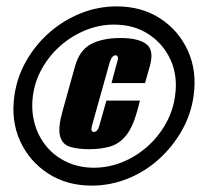

<svg xmlns="http://www.w3.org/2000/svg" viewBox="-20 -611 640 601"><path d="M267 -30Q189 -30 130.5 -68Q72 -106 43 -169.5Q14 -233 25 -311Q33 -369 62 -420Q91 -471 135 -509.5Q179 -548 233 -569.5Q287 -591 345 -591Q423 -591 481 -553.5Q539 -516 568 -452.5Q597 -389 586 -311Q578 -253 549 -202Q520 -151 476.5 -112Q433 -73 379 -51.5Q325 -30 267 -30ZM274 -86Q320 -86 363 -103.5Q406 -121 441 -152Q476 -183 499 -224Q522 -265 528 -311Q537 -373 514 -423.5Q491 -474 445 -504Q399 -534 337 -534Q291 -534 248 -516.5Q205 -499 170 -468.5Q135 -438 112 -397.5Q89 -357 83 -311Q77 -265 88.5 -224Q100 -183 126 -152Q152 -121 190 -103.5Q228 -86 274 -86ZM259 -144Q223 -144 199 -151.5Q175 -159 168 -185Q161 -211 176 -264L215 -404Q229 -454 265 -473Q301 -492 357 -492Q413 -492 438 -473Q463 -454 449 -404L434 -351H329L347 -418Q351 -429 348.5 -433.5Q346 -438 342 -438Q337 -438 332.5 -433.5Q328 -429 324 -418L268 -218Q265 -207 267 -202.5Q269 -198 274 -198Q279 -198 283.5 -202.5Q288 -207 291 -218L313 -296H418L410 -265Q395 -211 373.5 -185.5Q352 -160 323.5 -152Q295 -144 259 -144Z"/></svg>

Font: Alumni Sans Thin Black
Style: Italic
Weight: 900
Italic angle: -8°
Version: Version 1.016